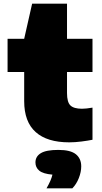

<svg xmlns="http://www.w3.org/2000/svg" viewBox="-20 -760 552 1040"><path d="M355 11Q235 11 173 -44.8Q111 -100.5 111 -212V-370H21V-550H111L154 -740H343V-550H481V-370H343V-256Q343 -206.5 361.5 -188.8Q380 -171 424 -171Q446.5 -171 481 -177V-3Q456.5 2 421.5 6.5Q386.5 11 355 11ZM232 260Q257.5 216 264 186Q213 181.5 192.5 164.2Q172 147 172 120Q172 87.5 201 69.8Q230 52 296 52Q362 52 391 75.5Q420 99 420 141Q420 171.5 407 204.5Q394 237.5 372 260Z"/></svg>

Font: Encode Sans Expanded Black
Style: Regular
Weight: 900
Width: 7
Designer: Multiple Designers
Foundry: Impallari Type
Version: Version 3.000; ttfautohint (v1.8.3) -l 8 -r 50 -G 200 -x 14 